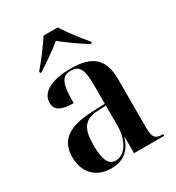

<svg xmlns="http://www.w3.org/2000/svg" viewBox="-185 -878 915 1000"><g transform="rotate(-30 273.0 -378.0)"><path d="M117 -616V-606H126C166 -633 231 -675 272 -711C312 -676 381 -630 419 -606H428V-616C393 -655 344 -721 315 -766H230C201 -721 152 -655 117 -616ZM192 10C256 10 308 -20 330 -98H332V0H513V-10H509C467 -10 453 -25 453 -81V-376C453 -502 390 -547 266 -547C164 -547 82 -516 82 -447C82 -401 119 -383 190 -383C190 -498 205 -537 261 -537C314 -537 329 -503 329 -406V-299L252 -296C112 -291 43 -245 43 -143C43 -47 102 10 192 10ZM232 -14C190 -14 170 -50 170 -143C170 -241 197 -282 282 -286L329 -288V-165C329 -85 290 -14 232 -14Z"/></g></svg>

Font: Noto Serif Display SemiCondensed SemiBold
Style: Regular
Weight: 600
Width: 4
Designer: Monotype Design Team
Foundry: Monotype Imaging Inc.
Version: Version 2.009